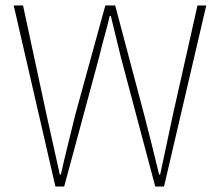

<svg xmlns="http://www.w3.org/2000/svg" viewBox="-20 -680 804 700"><path d="M182 0 30 -660H64L150 -260Q162 -206 174 -152Q186 -98 198 -44H202Q214 -98 227.5 -152Q241 -206 254 -260L364 -660H400L506 -260Q520 -206 533.5 -152Q547 -98 560 -44H564Q576 -98 587 -152Q598 -206 610 -260L700 -660H732L578 0H546L420 -474Q411 -513 402 -548Q393 -583 384 -622H380Q371 -583 361 -548Q351 -513 342 -474L214 0Z"/></svg>

Font: Mada ExtraLight
Style: Regular
Weight: 250
Designer: Khaled Hosny
Version: Version 1.5